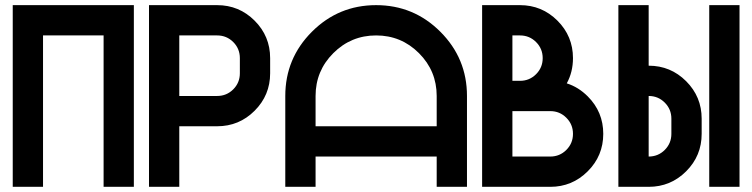

<svg xmlns="http://www.w3.org/2000/svg" viewBox="-20 -723 2911 743"><path d="M498 0H380.9V-585.9H146.5V0H29.3V-703.1H498Z M820.3 -703.1Q905.3 -703.1 965.3 -643.1Q1025.4 -583 1025.4 -498V-439.5Q1025.4 -354.5 965.3 -294.4Q905.3 -234.4 820.3 -234.4H673.8V0H556.6V-703.1ZM908.2 -498Q908.2 -534.7 882.6 -560.3Q856.9 -585.9 820.3 -585.9H673.8V-351.6H820.3Q856.9 -351.6 882.6 -377.2Q908.2 -402.8 908.2 -439.5Z M1084 -351.6Q1084 -497.1 1187 -600.1Q1290 -703.1 1435.5 -703.1Q1581.1 -703.1 1684.1 -600.1Q1787.1 -497.1 1787.1 -351.6V0H1669.9V-117.2H1201.2V0H1084ZM1669.9 -234.4V-351.6Q1669.9 -448.7 1601.3 -517.3Q1532.7 -585.9 1435.5 -585.9Q1338.4 -585.9 1269.8 -517.3Q1201.2 -448.7 1201.2 -351.6V-234.4Z M1962.9 -410.2H1992.2Q2028.8 -410.2 2054.4 -435.8Q2080.1 -461.4 2080.1 -498Q2080.1 -534.7 2054.4 -560.3Q2028.8 -585.9 1992.2 -585.9H1962.9ZM2109.4 -117.2Q2146 -117.2 2171.6 -142.8Q2197.3 -168.5 2197.3 -205.1Q2197.3 -241.7 2171.6 -267.3Q2146 -293 2109.4 -293H1962.9V-117.2ZM2173.3 -400.4Q2218.3 -386.2 2254.4 -350.1Q2314.5 -290 2314.5 -205.1Q2314.5 -120.1 2254.4 -60.1Q2194.3 0 2109.4 0H1845.7V-703.1H1992.2Q2077.1 -703.1 2137.2 -643.1Q2197.3 -583 2197.3 -498Q2197.3 -444.3 2173.3 -400.4Z M2490.2 -117.2Q2526.9 -117.2 2552.5 -142.8Q2578.1 -168.5 2578.1 -205.1V-263.7Q2578.1 -300.3 2552.5 -325.9Q2526.9 -351.6 2490.2 -351.6ZM2841.8 0H2724.6V-703.1H2841.8ZM2695.3 -205.1Q2695.3 -120.1 2635.3 -60.1Q2575.2 0 2490.2 0H2373V-703.1H2490.2V-468.8Q2575.2 -468.8 2635.3 -408.7Q2695.3 -348.6 2695.3 -263.7Z"/></svg>

Font: Gerhaus
Style: Regular
Weight: 400
Designer: GGBotNet
Foundry: GGBotNet
Version: 1.01